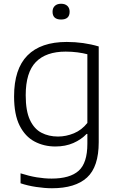

<svg xmlns="http://www.w3.org/2000/svg" viewBox="-20 -773 632 1023"><path d="M257 230Q218.5 230 173.2 223.2Q128 216.5 89.5 203.5V150.5Q135 165 176 171.8Q217 178.5 255 178.5Q352.5 178.5 399 137Q445.5 95.5 445.5 -7V-59.5H441.5Q413 -29.5 370.8 -11Q328.5 7.5 275 7.5Q214 7.5 164 -19Q114 -45.5 84.5 -104Q55 -162.5 55 -259.5Q55 -405.5 126.2 -477.5Q197.5 -549.5 335.5 -549.5Q425 -549.5 506 -525.5V-15.5Q506 116 443.5 173Q381 230 257 230ZM289 -45.5Q332 -45.5 373.8 -62.8Q415.5 -80 445.5 -118V-484Q423 -490 393.2 -494Q363.5 -498 330 -498Q225 -498 171 -442.5Q117 -387 117 -265.5Q117 -182 139.5 -134Q162 -86 200.8 -65.8Q239.5 -45.5 289 -45.5ZM305.5 -669Q260 -669 260 -710.5Q260 -730 272 -741.5Q284 -753 305.5 -753Q327 -753 339 -741.5Q351 -730 351 -710.5Q351 -669 305.5 -669Z"/></svg>

Font: Encode Sans SemiExpanded SemiExpanded Light
Style: Regular
Weight: 300
Width: 6
Designer: Multiple Designers
Foundry: Impallari Type
Version: Version 3.000; ttfautohint (v1.8.3) -l 8 -r 50 -G 200 -x 14 